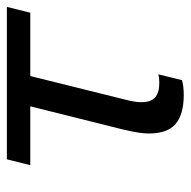

<svg xmlns="http://www.w3.org/2000/svg" viewBox="-18 -530 554 558"><g transform="rotate(-90 259.0 -251.0)"><path d="M317 -440 249 -166Q241 -136 241 -118Q241 -89 255 -77Q269 -65 298 -65Q313 -65 322 -68L305 1Q287 6 262 6Q206 6 178 -17.5Q150 -41 150 -96Q150 -121 161 -168L229 -440H58L75 -508H518L501 -440Z"/></g></svg>

Font: CST
Style: Italic
Weight: 400
Italic angle: -14°
Version: Version 1.00